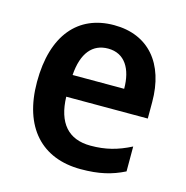

<svg xmlns="http://www.w3.org/2000/svg" viewBox="-88 -636 708 730"><g transform="rotate(15 266.0 -271.0)"><path d="M274 -552C133 -552 46 -452 46 -268C46 -89 139 10 292 10C364 10 413 -2 463 -27V-125C410 -98 364 -86 305 -86C217 -86 171 -140 168 -242H489V-307C489 -458 410 -552 274 -552ZM275 -460C341 -460 373 -406 373 -328H170C176 -416 214 -460 275 -460Z"/></g></svg>

Font: Noto Sans Myanmar UI SemiCondensed SemiBold
Style: Regular
Weight: 600
Width: 4
Designer: Monotype Design Team
Foundry: Monotype Imaging Inc.
Version: Version 2.103